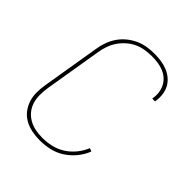

<svg xmlns="http://www.w3.org/2000/svg" viewBox="-206 -873 1012 1012"><g transform="rotate(45 300.0 -367.5)"><path d="M257 8Q227 8 198 2.5Q169 -3 144 -16.5Q119 -30 101.5 -52Q84 -74 75 -101Q66 -128 66 -158Q66 -188 71 -218L125 -544Q129 -571 138.5 -597.5Q148 -624 164 -648Q180 -672 203 -691Q226 -710 252 -722Q278 -734 305.5 -738.5Q333 -743 360 -743Q386 -743 410.5 -739.5Q435 -736 457.5 -727Q480 -718 498.5 -702.5Q517 -687 528 -666.5Q539 -646 542 -621Q545 -596 541 -570Q541 -570 541 -569Q541 -568 541 -567H520Q520 -568 520 -568.5Q520 -569 520 -570Q524 -593 521 -615Q518 -637 508.5 -655.5Q499 -674 483 -688Q467 -702 447 -710Q427 -718 405 -721Q383 -724 360 -724Q336 -724 310.5 -720Q285 -716 261 -705Q237 -694 216.5 -676Q196 -658 181 -636Q166 -614 157.5 -589.5Q149 -565 145 -541L91 -215Q87 -188 87 -161Q87 -134 94.5 -109.5Q102 -85 118 -65.5Q134 -46 156 -33.5Q178 -21 204 -16Q230 -11 257 -11Q289 -11 322 -18.5Q355 -26 384.5 -44.5Q414 -63 436.5 -90.5Q459 -118 472 -150L490 -143Q477 -109 452.5 -79Q428 -49 396 -28.5Q364 -8 328 0Q292 8 257 8Z"/></g></svg>

Font: Iosevka SS04 Thin Extended
Style: Italic
Weight: 100
Width: 7
Italic angle: -9°
Monospace: yes
Designer: Belleve Invis
Foundry: Belleve Invis
Version: Version 19.0.0; ttfautohint (v1.8.4)